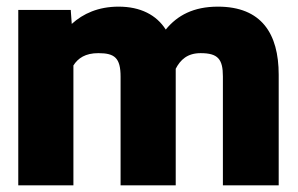

<svg xmlns="http://www.w3.org/2000/svg" viewBox="-20 -558 897 578"><path d="M35 0H201V-361C215 -383 237 -398 276 -398C325 -398 343 -384 343 -327V0H509V-351C523 -378 544 -398 584 -398C636 -398 651 -380 651 -328V0H819V-333C819 -457 767 -538 636 -538C563 -538 514 -512 479 -469C451 -513 403 -538 337 -538C276 -538 230 -517 196 -486L193 -528H35Z"/></svg>

Font: Asimov Pro
Style: Ult
Weight: 900
Designer: Google
Version: Version 2.000980; 2014